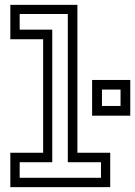

<svg xmlns="http://www.w3.org/2000/svg" viewBox="-20 -770 556 790"><path d="M22.5 0V-141.5H157.5V-608.5H22.5V-750H298.5V-141.5H433.5V0ZM61 -38.5H395.5V-102.5H259V-712.5H61V-648H195V-102.5H61ZM359 -294V-441H516V-294ZM399.5 -334H476V-401.5H399.5Z"/></svg>

Font: Tourney
Style: Regular
Weight: 400
Designer: Tyler Finck
Foundry: Etcetera Type Co
Version: Version 1.015